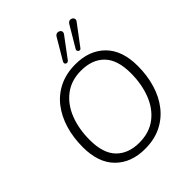

<svg xmlns="http://www.w3.org/2000/svg" viewBox="-254 -1102 1267 1267"><g transform="rotate(-45 379.5 -468.5)"><path d="M362 8Q233 8 156 -69Q79 -146 79 -291Q79 -381 102 -457.5Q125 -534 169.5 -591.5Q214 -649 280 -681Q346 -713 431 -713Q561 -713 638 -636Q715 -559 715 -414Q715 -325 692 -248Q669 -171 624 -113.5Q579 -56 513.5 -24Q448 8 362 8ZM364 -48Q457 -48 520.5 -96Q584 -144 616.5 -227Q649 -310 649 -413Q649 -537 590.5 -597Q532 -657 428 -657Q337 -657 273.5 -609Q210 -561 177.5 -478.5Q145 -396 145 -292Q145 -168 203.5 -108Q262 -48 364 -48ZM531 -766Q524 -756 515.5 -757.5Q507 -759 503 -766.5Q499 -774 504 -783L590 -928Q601 -946 616.5 -945Q632 -944 639.5 -931.5Q647 -919 634 -903ZM414 -766Q406 -757 397.5 -758Q389 -759 385 -766Q381 -773 386 -783L471 -927Q481 -945 497 -944.5Q513 -944 521 -932Q529 -920 517 -904Z"/></g></svg>

Font: Nunito Light
Style: Italic
Weight: 300
Italic angle: -9°
Designer: Vernon Adams
Foundry: Vernon Adams
Version: Version 3.601; ttfautohint (v1.8.2.53-6de2)